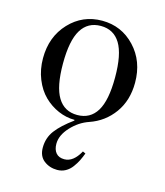

<svg xmlns="http://www.w3.org/2000/svg" viewBox="-103 -518 715 834"><g transform="rotate(15 254.0 -100.5)"><path d="M46.9 -215.8Q46.9 -312.5 106.7 -376Q166.5 -439.5 253.9 -439.5Q341.3 -439.5 401.1 -376Q460.9 -312.5 460.9 -215.8Q460.9 -136.2 420.2 -79.6Q379.4 -22.9 312.5 0Q268.1 15.1 233.6 52.5Q199.2 89.8 199.2 128.4Q199.2 154.3 211.9 169.4Q224.6 184.6 249.5 184.6Q290 184.6 319.3 130.9L332 136.7Q324.7 155.8 317.4 170.7Q310.1 185.5 297.9 202.1Q285.6 218.8 268.8 228Q252 237.3 231.4 237.3Q197.3 237.3 171.9 217.8Q146.5 198.2 146.5 159.7Q146.5 115.7 171.9 82Q197.3 48.3 248.5 11.2V7.8Q210.9 7.8 174.8 -7.8Q138.7 -23.4 110.1 -51.5Q81.5 -79.6 64.2 -122.6Q46.9 -165.5 46.9 -215.8ZM166.3 -367.7Q136.7 -319.3 136.7 -215.8Q136.7 -112.3 166.3 -64Q195.8 -15.6 253.9 -15.6Q312 -15.6 341.6 -64Q371.1 -112.3 371.1 -215.8Q371.1 -319.3 341.6 -367.7Q312 -416 253.9 -416Q195.8 -416 166.3 -367.7Z"/></g></svg>

Font: Theano Didot
Style: Regular
Weight: 400
Designer: Alexey Kryukov
Version: Version 2.0